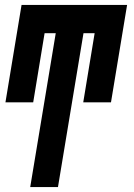

<svg xmlns="http://www.w3.org/2000/svg" viewBox="-20 -540 540 775"><path d="M102 215 205 -406H160L114 -127H2L67 -520H493L428 -127H316L362 -406H317L214 215Z"/></svg>

Font: Iosevka Curly Slab Heavy
Style: Italic
Weight: 900
Italic angle: -9°
Monospace: yes
Designer: Belleve Invis
Foundry: Belleve Invis
Version: Version 22.1.2; ttfautohint (v1.8.4)